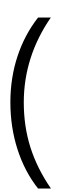

<svg xmlns="http://www.w3.org/2000/svg" viewBox="-20 -982 397 1273"><path d="M232.4 -865.7H316.9Q227.1 -735.4 182.4 -594.7Q137.7 -454.1 137.7 -302.7Q137.7 -143.6 182.1 -3.9Q226.6 135.7 317.9 268.1H232.4Q143.6 155.8 96.2 8.8Q48.8 -138.2 48.8 -304.2Q48.8 -464.8 95.7 -607.9Q142.6 -751 232.4 -865.7ZM225.6 -592.3ZM225.6 -961.9ZM317.9 271Z"/></svg>

Font: Noto Sans Telugu UI
Style: Regular
Weight: 400
Designer: Monotype Design Team
Foundry: Monotype Imaging Inc.
Version: Version 1.05